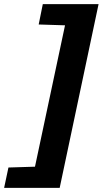

<svg xmlns="http://www.w3.org/2000/svg" viewBox="-66 -763 499 933"><path d="M-46 150 -25 51 104 47 250 -640 122 -644 142 -743H413L224 150Z"/></svg>

Font: Saira SemiExpanded
Style: Bold Italic
Weight: 700
Width: 6
Italic angle: -12°
Designer: Hector Gatti with collaboration of the Omnibus-Type team
Foundry: Omnibus-Type
Version: Version 1.101